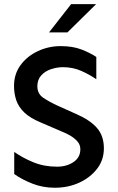

<svg xmlns="http://www.w3.org/2000/svg" viewBox="-20 -885 561 916"><path d="M241.2 10.7Q184.6 10.7 134.8 -8.8Q85 -28.3 47.9 -54.7V-160.2Q87.9 -131.8 139.2 -110.8Q190.4 -89.8 252 -89.8Q297.9 -89.8 330.6 -111.8Q363.3 -133.8 363.3 -172.9Q363.3 -194.3 349.6 -210Q335.9 -225.6 316.4 -237.3Q296.9 -249 276.4 -256.8L171.9 -301.8Q123 -322.3 95.7 -348.6Q68.4 -375 57.6 -406.7Q46.9 -438.5 46.9 -475.6Q46.9 -531.2 77.6 -573.7Q108.4 -616.2 159.7 -640.6Q210.9 -665 269.5 -665Q327.1 -665 368.7 -648.9Q410.2 -632.8 439.5 -613.3V-506.8Q409.2 -528.3 368.7 -546.4Q328.1 -564.5 280.3 -564.5Q252.9 -564.5 224.1 -555.2Q195.3 -545.9 176.8 -525.4Q158.2 -504.9 158.2 -473.6Q158.2 -437.5 186.5 -418.5Q214.8 -399.4 254.9 -380.9L339.8 -342.8Q408.2 -313.5 441.9 -275.4Q475.6 -237.3 475.6 -177.7Q475.6 -122.1 443.4 -80.1Q411.1 -38.1 358.4 -13.7Q305.7 10.7 241.2 10.7ZM213.9 -730.5 319.3 -865.2H438.5L301.8 -730.5Z"/></svg>

Font: Sen Medium
Style: Regular
Weight: 500
Designer: Kosal Sen, Philatype
Foundry: Philatype
Version: Version 2.000;gftools[0.9.31]